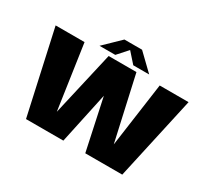

<svg xmlns="http://www.w3.org/2000/svg" viewBox="-143 -958 1286 1187"><g transform="rotate(30 500.0 -365.0)"><path d="M154 0H420.5L547.5 -593H401.5L293 -119.5H298.5L229.5 -593H23ZM577 0H841L972 -593H766L700 -120.5H705.5L600 -593H450ZM321 -619.5H433.5L498 -691.5L562 -619.5H675.5L561 -730H435Z"/></g></svg>

Font: Anybody UltraCondensed Thin ExtraBold
Style: Regular
Weight: 800
Version: Version 1.111